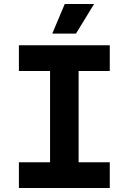

<svg xmlns="http://www.w3.org/2000/svg" viewBox="-20 -935 640 955"><path d="M74 0V-128H229V-582H74V-710H526V-582H371V-128H526V0ZM240 -768 302 -915H448L358 -768Z"/></svg>

Font: Geist Mono
Style: Bold
Weight: 700
Monospace: yes
Designer: Basement.studio, Andrés Briganti, Mateo Zaragoza
Foundry: Basement.studio, Vercel, Andrés Briganti, Guido Ferreyra, Mateo Zaragoza
Version: Version 1.500; ttfautohint (v1.8.4.7-5d5b)